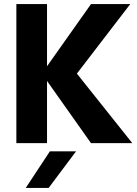

<svg xmlns="http://www.w3.org/2000/svg" viewBox="-20 -700 672 939"><path d="M60 0V-680H210V-376L425 -680H617L356 -340L627 0H425L210 -304V0ZM106 219 224 40H352L218 219Z"/></svg>

Font: Teachers
Style: Regular
Weight: 400
Designer: Alfredo Marco Pradil, Chank Diesel
Version: Version 1.001